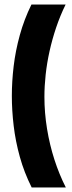

<svg xmlns="http://www.w3.org/2000/svg" viewBox="-20 -721 314 843"><path d="M268 -701Q244 -652 226.5 -600Q209 -548 197.5 -496Q186 -444 180.5 -393.5Q175 -343 175 -296Q175 -226 186.5 -155.5Q198 -85 219 -20Q240 45 269 102H119Q86 36 67 -32.5Q48 -101 40 -169Q32 -237 32 -300Q32 -363 40 -430.5Q48 -498 67 -567Q86 -636 118 -701Z"/></svg>

Font: Bricolage Grotesque 72pt SemiCondensed
Style: Bold
Weight: 700
Width: 4
Designer: Mathieu Triay
Foundry: Atelier Triay
Version: Version 1.001;gftools[0.9.33.dev8+g029e19f]